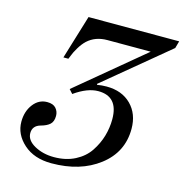

<svg xmlns="http://www.w3.org/2000/svg" viewBox="-107 -812 892 929"><g transform="rotate(15 338.5 -347.0)"><path d="M40 -139Q40 -191 67.5 -227Q95 -263 137 -263Q167 -263 181 -247Q195 -231 195 -209Q195 -181 180 -167Q165 -153 135 -145Q96 -134 96 -97Q96 -61 138.5 -37.5Q181 -14 236 -14Q296 -14 341.5 -37.5Q387 -61 412.5 -99.5Q438 -138 450 -179.5Q462 -221 462 -264Q462 -378 362 -378Q308 -378 243 -332L225 -352L557 -628H340Q280 -628 241 -592Q224 -576 209 -551Q194 -526 188 -509L181 -492H156L223 -712H677L667 -676L346 -410L348 -406Q371 -410 395 -410Q472 -410 518 -364Q564 -318 564 -243Q564 -126 470 -54Q376 18 232 18Q145 18 92.5 -29Q40 -76 40 -139Z"/></g></svg>

Font: Old Standard TT
Style: Italic
Weight: 400
Italic angle: -15.2°
Designer: Alexey Kryukov <alexios@thessalonica.org.ru>
Version: Version 2.2